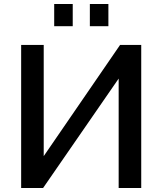

<svg xmlns="http://www.w3.org/2000/svg" viewBox="-20 -933 806 953"><path d="M85 0V-710H197V-158L576 -710H681V0H569V-543L194 0ZM249 -803V-913H341V-803ZM426 -803V-913H518V-803Z"/></svg>

Font: Raleway SemiBold
Style: Regular
Weight: 600
Designer: Matt McInerney, Pablo Impallari, Rodrigo Fuenzalida
Foundry: Matt McInerney, Pablo Impallari, Rodrigo Fuenzalida
Version: Version 4.026